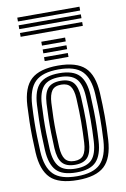

<svg xmlns="http://www.w3.org/2000/svg" viewBox="-98 -956 672 1022"><g transform="rotate(-10 237.5 -444.5)"><path d="M238.1 9.2Q134.9 9.2 90.8 -34.7Q46.8 -78.5 41.5 -173.6Q39.2 -217.9 38.3 -258.5Q37.4 -299.1 38.2 -340.3Q39.1 -381.4 41.5 -427.1Q47.1 -525.3 93.3 -567.3Q139.4 -609.2 238.1 -609.2Q338.4 -609.2 383.6 -566.6Q428.7 -524 433.9 -426.9Q437.3 -362.6 437.6 -302Q437.8 -241.3 433.9 -173.6Q428.1 -75.3 382.4 -33Q336.7 9.2 238.1 9.2ZM238.1 -11.4Q325.6 -11.4 364.3 -50.2Q403.1 -89 408.2 -175.1Q412 -242.6 411.9 -300.6Q411.7 -358.7 408.2 -425.6Q403.6 -510.5 365.3 -549.6Q327 -588.6 238.1 -588.6Q151.1 -588.6 111.7 -550.6Q72.2 -512.5 67.2 -425.6Q64.5 -375.7 63.8 -334.9Q63.1 -294.2 64.1 -255.9Q65.1 -217.7 67.2 -174.9Q71.8 -89.3 110.5 -50.3Q149.2 -11.4 238.1 -11.4ZM238.1 -31.9Q161.9 -31.9 129.4 -66.8Q97 -101.7 92.8 -177.2Q90.4 -221.2 89.6 -260.7Q88.8 -300.2 89.7 -340Q90.6 -379.7 92.9 -424.1Q97.4 -501.6 131.2 -534.8Q165.1 -568.1 238.1 -568.1Q312.9 -568.1 345.6 -533.9Q378.3 -499.8 382.4 -424.5Q384.9 -377.1 385.7 -337.4Q386.5 -297.7 385.7 -259.2Q385 -220.7 382.4 -176.5Q378.1 -101.6 345.6 -66.7Q313.1 -31.9 238.1 -31.9ZM238.1 -52.6Q298.1 -52.6 325.5 -81.8Q352.9 -111.1 356.9 -179.1Q360.3 -238.9 360.4 -295.9Q360.5 -352.9 356.9 -421.9Q353.3 -490 325.6 -518.7Q297.8 -547.4 238.1 -547.4Q175.7 -547.4 149 -517.1Q122.3 -486.8 118.5 -421.7Q116.4 -382 115.5 -343.5Q114.6 -304.9 115.3 -264.4Q116.1 -223.9 118.5 -178Q122.3 -111.5 149.6 -82Q177 -52.6 238.1 -52.6ZM238.1 -73.1Q190.9 -73.1 169.1 -97.8Q147.3 -122.4 144.2 -179Q142.1 -222.5 141.2 -261.5Q140.3 -300.6 141.1 -339.5Q141.9 -378.5 144.2 -420.8Q147.5 -478.3 169.6 -502.6Q191.8 -526.9 238.1 -526.9Q284.9 -526.9 306.6 -502.4Q328.2 -477.9 331.1 -421.2Q334.8 -351.9 334.7 -295.5Q334.5 -239.1 331.1 -179.8Q327.8 -123 306.4 -98.1Q284.9 -73.1 238.1 -73.1ZM238.1 -93.7Q271.8 -93.7 287.3 -114.3Q302.7 -134.8 305.4 -181.2Q308.4 -237 308.8 -292.1Q309.2 -347.3 305.4 -419.9Q303.1 -465.3 287.7 -485.8Q272.2 -506.3 238.1 -506.3Q202.7 -506.3 187.6 -485Q172.5 -463.7 170 -419.5Q167.7 -375.4 166.8 -337.5Q166 -299.7 166.9 -262Q167.8 -224.3 170 -180.3Q172.5 -135.5 187.9 -114.6Q203.3 -93.7 238.1 -93.7ZM173.8 -728.6V-749.5H302.4V-728.6ZM173.8 -645V-665.9H302.4V-645ZM173.8 -686.8V-707.7H302.4V-686.8ZM70.1 -877.3V-898H406.3V-877.3ZM70.1 -794.5V-815.2H406.3V-794.5ZM70.1 -835.9V-856.6H406.3V-835.9Z"/></g></svg>

Font: Big Shoulders Inline Text SC Thin
Style: Regular
Weight: 100
Designer: Patric King
Foundry: XO Type Co
Version: Version 2.002